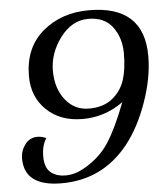

<svg xmlns="http://www.w3.org/2000/svg" viewBox="-52 -761 718 821"><g transform="rotate(-5 307.0 -350.5)"><path d="M467 -126Q356 13 180 13Q20 13 20 -107Q20 -140 40 -167Q60 -194 94 -194Q113 -194 131 -185Q111 -156 111 -108Q111 -60 135.5 -39.5Q160 -19 199.5 -19Q239 -19 278 -41Q348 -80 387.5 -141Q427 -202 468 -310Q389 -253 293.5 -253Q198 -253 139 -309.5Q80 -366 80 -455Q80 -577 160.5 -645.5Q241 -714 360 -714Q596 -714 596 -497Q596 -405 559.5 -301Q523 -197 467 -126ZM493 -517Q493 -584 458 -631Q423 -678 353 -677.5Q283 -677 233.5 -611Q184 -545 184 -469.5Q184 -394 223 -344.5Q262 -295 324 -295Q386 -295 424.5 -326Q463 -357 478 -403.5Q493 -450 493 -517Z"/></g></svg>

Font: Playball
Style: Regular
Weight: 400
Designer: Robert E. Leuschke
Foundry: Robert E. Leuschke
Version: Version 1.001